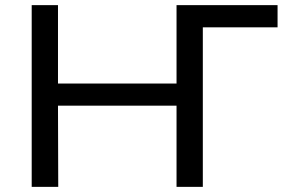

<svg xmlns="http://www.w3.org/2000/svg" viewBox="-20 -725 1109 745"><path d="M103 0V-705H205V-401H665V-705H1057V-619H767V0H665V-315H205L206 0Z"/></svg>

Font: Nunito Sans 10pt SemiExpanded Medium
Style: Regular
Weight: 500
Width: 6
Designer: Vernon Adams
Foundry: Vernon Adams
Version: Version 3.101;gftools[0.9.27]